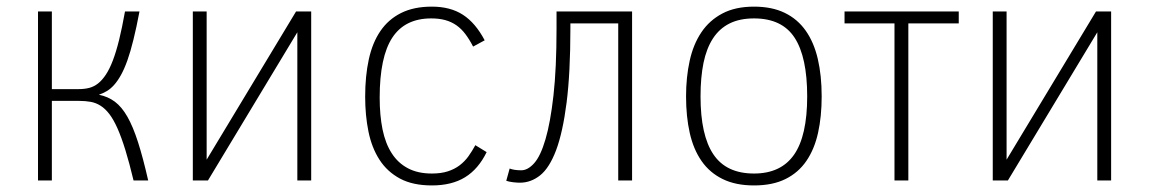

<svg xmlns="http://www.w3.org/2000/svg" viewBox="-20 -547 3483 582"><path d="M137.2 -512.2V-276.9H219.2Q235.8 -276.9 250.2 -280.5Q264.6 -284.2 277.1 -293.9Q289.6 -303.7 300.8 -320.6Q312 -337.4 322 -363.5Q332 -389.6 341.1 -426.3Q350.1 -462.9 358.9 -512.2H402.8Q393.6 -463.4 384.5 -426.8Q375.5 -390.1 366 -363.5Q356.4 -336.9 346.4 -319.1Q336.4 -301.3 325.9 -289.6Q315.4 -277.8 304 -271Q292.5 -264.2 279.8 -259.8Q307.1 -254.4 328.1 -238.8Q349.1 -223.1 366.2 -193.1Q383.3 -163.1 398.4 -116Q413.6 -68.8 429.2 0H384.8Q372.1 -53.2 360.1 -92Q348.1 -130.9 336.2 -157.7Q324.2 -184.6 311.8 -200.9Q299.3 -217.3 285.2 -226.3Q271 -235.4 254.9 -238.3Q238.8 -241.2 219.2 -241.2H137.2V0H95.2V-512.2Z M610.4 0H564.5V-512.2H606.4V-63L877.4 -512.2H923.3V0H881.3V-449.2Z M1455.1 -85.9Q1430.2 -34.7 1389.9 -9.8Q1349.6 15.1 1289.1 15.1Q1231.4 15.1 1192.6 -5.6Q1153.8 -26.4 1130.4 -62.7Q1106.9 -99.1 1096.9 -148.2Q1086.9 -197.3 1086.9 -253.9Q1086.9 -316.4 1097.9 -366.9Q1108.9 -417.5 1133.1 -452.9Q1157.2 -488.3 1195.8 -507.6Q1234.4 -526.9 1289.1 -526.9Q1345.2 -526.9 1383.3 -502.2Q1421.4 -477.5 1449.2 -424.8L1414.1 -405.8Q1402.8 -427.7 1390.6 -443.8Q1378.4 -460 1363.3 -470.5Q1348.1 -481 1329.6 -486.1Q1311 -491.2 1287.1 -491.2Q1207.5 -491.2 1169.2 -432.9Q1130.9 -374.5 1130.9 -251Q1130.9 -197.3 1139.6 -154.5Q1148.4 -111.8 1167.5 -82.3Q1186.5 -52.7 1216.6 -36.9Q1246.6 -21 1289.1 -21Q1316.9 -21 1337.4 -27.6Q1357.9 -34.2 1373.3 -45.9Q1388.7 -57.6 1399.9 -73.2Q1411.1 -88.9 1420.9 -106.9Z M1709 -476.1V-460.9Q1709 -326.2 1697.5 -236.1Q1686 -146 1665.8 -92Q1645.5 -38.1 1617.4 -15.6Q1589.4 6.8 1555.7 6.8Q1547.4 6.8 1535.2 5.4Q1522.9 3.9 1514.6 1L1524.9 -36.1Q1530.8 -33.7 1540 -32.2Q1549.3 -30.8 1560.1 -30.8Q1580.1 -30.8 1599.4 -52.5Q1618.7 -74.2 1633.5 -124.8Q1648.4 -175.3 1657.7 -257.6Q1667 -339.8 1667 -460.9V-512.2H1896V0H1854V-476.1Z M2470.7 -254.9Q2470.7 -193.8 2459.7 -144.3Q2448.7 -94.7 2424.3 -59.1Q2399.9 -23.4 2360.8 -4.2Q2321.8 15.1 2265.6 15.1Q2210 15.1 2170.7 -4.2Q2131.3 -23.4 2106.7 -58.8Q2082 -94.2 2070.8 -144Q2059.6 -193.8 2059.6 -254.9Q2059.6 -313 2070.6 -362.8Q2081.5 -412.6 2106 -449Q2130.4 -485.4 2169.7 -506.1Q2209 -526.9 2265.6 -526.9Q2319.8 -526.9 2358.6 -508.1Q2397.5 -489.3 2422.4 -453.9Q2447.3 -418.5 2459 -368.2Q2470.7 -317.9 2470.7 -254.9ZM2426.8 -254.9Q2426.8 -374 2388.7 -432.6Q2350.6 -491.2 2265.6 -491.2Q2222.2 -491.2 2191.4 -475.8Q2160.6 -460.4 2141.1 -430.4Q2121.6 -400.4 2112.5 -356.4Q2103.5 -312.5 2103.5 -254.9Q2103.5 -136.7 2142.6 -78.9Q2181.6 -21 2265.6 -21Q2347.2 -21 2387 -78.1Q2426.8 -135.3 2426.8 -254.9Z M2886.2 -476.1H2733.4V0H2691.4V-476.1H2540V-512.2H2886.2Z M3035.2 0H2989.3V-512.2H3031.2V-63L3302.2 -512.2H3348.1V0H3306.2V-449.2Z"/></svg>

Font: Clear Sans Thin
Style: Regular
Weight: 250
Foundry: Intel Corporation
Version: Version 1.00